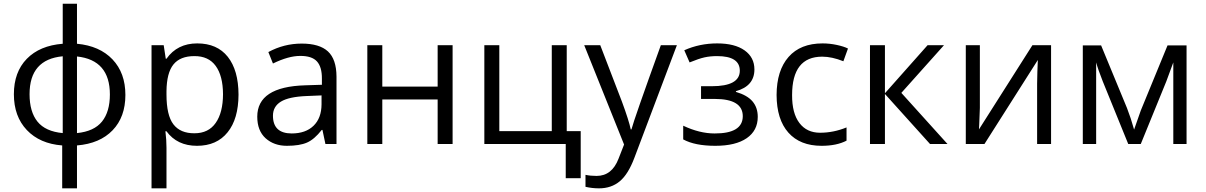

<svg xmlns="http://www.w3.org/2000/svg" viewBox="-20 -780 6534 1040"><path d="M575.2 -268.1Q575.2 -455.1 397 -474.1V-59.1Q489.7 -68.4 532.5 -121.6Q575.2 -174.8 575.2 -268.1ZM140.1 -270Q140.1 -174.3 183.1 -121.1Q226.1 -67.9 319.8 -59.1V-475.1Q140.1 -458.5 140.1 -270ZM397 7.8V240.2H316.9V7.8Q195.8 -1.5 125.5 -75.4Q55.2 -149.4 55.2 -269.5Q55.2 -389.6 125.2 -461.4Q195.3 -533.2 319.8 -543V-759.8H397V-543Q519.5 -531.7 589.4 -458.3Q659.2 -384.8 659.2 -265.6Q659.2 -146.5 590.1 -74.5Q521 -2.4 397 7.8Z M1032.7 -476.1Q956.1 -476.1 919.4 -430.7Q882.8 -385.3 881.8 -286.1V-268.1Q881.8 -155.3 919.4 -106.4Q957 -57.6 1033.2 -58.1Q1109.4 -58.1 1148.4 -114.3Q1187.5 -169.9 1188 -269.5Q1187.5 -369.1 1148.4 -422.9Q1109.4 -476.6 1032.7 -476.1ZM1272 -267.6Q1271.5 -135.7 1212.9 -63.5Q1154.3 9.8 1046.9 9.8Q939.5 9.8 881.8 -68.8H876Q881.8 -22 881.8 20V240.2H800.8V-535.2H866.7L877.9 -461.9H881.8Q940.4 -544.9 1048.3 -544.9Q1156.2 -544.9 1213.9 -472.2Q1271.5 -399.4 1272 -267.6Z M1559.6 -57.1Q1635.3 -57.1 1678.2 -98.6Q1721.2 -140.1 1721.7 -214.8V-263.2L1640.6 -259.8Q1544.4 -255.9 1501.5 -229.5Q1458.5 -203.1 1458.5 -153.3Q1458.5 -57.6 1559.6 -57.1ZM1802.7 -365.2V0H1742.7L1726.6 -76.2H1722.7Q1683.1 -25.4 1643.1 -7.8Q1603 9.8 1533.7 9.8Q1464.4 9.8 1418.5 -31.2Q1373.5 -72.3 1373.5 -147.9Q1373.5 -310.1 1632.8 -317.9L1723.6 -320.8V-354Q1724.1 -417 1696.8 -447.3Q1669.4 -477.5 1606 -477.1Q1542.5 -477.1 1458.5 -436L1433.6 -498Q1518.1 -543.9 1614.3 -543.9Q1710.4 -543.9 1756.3 -501.5Q1802.2 -459 1802.7 -365.2Z M2050.8 -535.2V-311H2350.6V-535.2H2431.6V0H2350.6V-241.2H2050.8V0H1969.7V-535.2Z M3125.5 185.1H3044.4V0H2603.5V-535.2H2684.6V-69.8H2968.8V-535.2H3049.8V-69.8H3125.5Z M3224.6 240.2Q3187.5 240.2 3151.4 231.9V167Q3178.2 172.9 3211.4 172.9Q3294.9 172.9 3330.6 79.1L3360.4 2.9L3144.5 -535.2H3231.4L3348.6 -230Q3387.2 -125.5 3396.5 -79.1H3400.4Q3414.1 -132.8 3559.6 -535.2H3646.5L3416.5 74.2Q3382.8 164.1 3336.9 202.1Q3291 240.2 3224.6 240.2Z M3835.4 -313Q3987.3 -313 3987.3 -397Q3987.3 -476.1 3864.3 -476.1Q3826.7 -476.1 3795.9 -469.2Q3765.1 -462.4 3715.3 -441.9L3686.5 -507.8Q3769.5 -544.9 3864.7 -544.9Q3960 -544.9 4013.2 -507.1Q4066.4 -469.2 4066.4 -403.8Q4066.4 -314 3966.3 -286.1V-282.2Q4027.8 -264.2 4056.2 -230.7Q4084.5 -197.3 4084.5 -147Q4084.5 -72.8 4024.7 -31.5Q3964.8 9.8 3854.5 9.8Q3744.1 9.8 3680.7 -24.9V-99.1Q3769.5 -57.1 3850.6 -57.1Q4002.9 -56.6 4003.4 -150.4Q4003.4 -244.1 3851.6 -244.1H3777.3V-313Z M4270.5 -265.1Q4270 -166.5 4310.1 -113.8Q4350.1 -61 4422.4 -61Q4494.6 -61 4565.4 -89.8V-18.1Q4511.7 9.8 4430.2 9.8Q4314 9.8 4250.5 -61.5Q4187 -132.8 4186.5 -265.6Q4187 -398.4 4251.5 -471.7Q4315.9 -544.9 4435.5 -544.9Q4474.1 -544.9 4512.7 -536.6Q4551.3 -528.3 4573.2 -517.1L4548.3 -448.2Q4486.3 -473.1 4433.6 -473.1Q4270.5 -473.1 4270.5 -265.1Z M4773.4 0H4692.4V-535.2H4773.4V-274.9L5004.4 -535.2H5093.3L4862.3 -276.9L5112.3 0H5017.6L4773.4 -271Z M5287.6 -535.2V-195.8L5284.2 -106.9L5282.7 -79.1L5572.3 -535.2H5673.3V0H5597.7V-327.1L5599.1 -391.6L5601.6 -455.1L5312.5 0H5211.4V-535.2Z M6407.2 -534.2V0H6335.4V-441.9L6297.4 -338.9L6159.2 0H6091.3L5953.1 -339.8Q5927.2 -405.3 5917.5 -441.9V0H5845.2V-534.2H5944.3L6084.5 -194.8Q6105.5 -141.1 6123 -78.1L6159.2 -181.2L6304.2 -534.2Z"/></svg>

Font: OpenSans-Regular
Style: Regular
Weight: 400
Foundry: Ascender Corporation
Version: Version 1.10